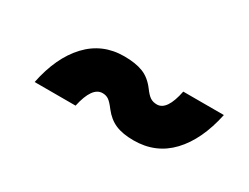

<svg xmlns="http://www.w3.org/2000/svg" viewBox="-33 -589 665 512"><g transform="rotate(30 300.0 -333.0)"><path d="M379 -242Q345 -242 323 -251.5Q301 -261 284 -283Q272 -299 264 -304.5Q256 -310 245 -310Q213 -310 199 -245H73Q90 -329 134.5 -376.5Q179 -424 246 -424Q281 -424 304 -415Q327 -406 345 -382Q356 -367 364.5 -361.5Q373 -356 385 -356Q416 -356 429 -421H554Q536 -336 491.5 -289Q447 -242 379 -242Z"/></g></svg>

Font: Geist Mono Black
Style: Italic
Weight: 900
Italic angle: -12°
Monospace: yes
Designer: Basement.studio, Andrés Briganti, Mateo Zaragoza
Foundry: Basement.studio, Vercel, Andrés Briganti, Guido Ferreyra, Mateo Zaragoza
Version: Version 1.500; ttfautohint (v1.8.4.7-5d5b)